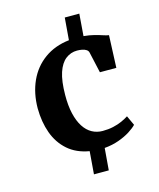

<svg xmlns="http://www.w3.org/2000/svg" viewBox="-119 -766 807 976"><g transform="rotate(-15 284.0 -278.0)"><path d="M63.5 -272Q64 -351.5 92.8 -414.8Q121.5 -478 176.2 -517.5Q231 -557 306.5 -565.5L316 -682.5H392.5L383.5 -566.5Q414.5 -563.5 438 -557.5Q461.5 -551.5 479.2 -545.5Q497 -539.5 510 -537.5L503 -367.5H416.5L392 -477Q390 -487 381 -493Q372 -499 359.2 -501.5Q346.5 -504 332.5 -504Q299 -504 272.5 -483.5Q246 -463 231.2 -418.8Q216.5 -374.5 216 -301.5Q215.5 -245 225.5 -202.5Q235.5 -160 253.8 -131.8Q272 -103.5 297.5 -89.5Q323 -75.5 353.5 -75.5Q383.5 -75.5 409.2 -81.2Q435 -87 455.5 -96.2Q476 -105.5 491.5 -115.5L515 -64.5Q502 -50.5 476.5 -34.2Q451 -18 416.2 -5.5Q381.5 7 340.5 10.5L331 126H253L262.5 6.5Q194.5 -5 150.5 -43.8Q106.5 -82.5 85.2 -141.2Q64 -200 63.5 -272Z"/></g></svg>

Font: Merriweather 24pt
Style: Bold
Weight: 700
Designer: Eben Sorkin
Foundry: Eben Sorkin
Version: Version 2.100